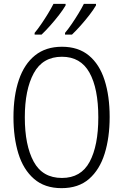

<svg xmlns="http://www.w3.org/2000/svg" viewBox="-20 -968 640 998"><path d="M300 10Q212 10 156.5 -38.5Q101 -87 75.5 -170Q50 -253 50 -359Q50 -470 78 -552.5Q106 -635 162 -680Q218 -725 302 -725Q387 -725 442 -679.5Q497 -634 523.5 -551.5Q550 -469 550 -360Q550 -253 524 -169.5Q498 -86 443 -38Q388 10 300 10ZM302 -43Q401 -43 446 -127Q491 -211 491 -358Q491 -508 445 -590.5Q399 -673 302 -673Q202 -673 155.5 -587.5Q109 -502 109 -358Q109 -213 155 -128Q201 -43 302 -43ZM318 -797Q334 -816 352.5 -843Q371 -870 388 -898Q405 -926 416 -948H479V-940Q467 -919 445.5 -891Q424 -863 399.5 -835.5Q375 -808 354 -788H318ZM160 -797Q176 -816 194.5 -843Q213 -870 230 -898Q247 -926 258 -948H321V-940Q309 -919 287.5 -891Q266 -863 241.5 -835.5Q217 -808 196 -788H160Z"/></svg>

Font: Noto Sans Mono Light
Style: Regular
Weight: 300
Designer: Monotype Design Team
Foundry: Monotype Imaging Inc.
Version: Version 2.014; ttfautohint (v1.8.4.7-5d5b)